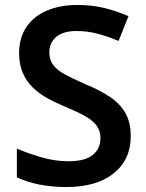

<svg xmlns="http://www.w3.org/2000/svg" viewBox="-20 -744 590 774"><path d="M507 -195Q507 -100 438 -45Q369 10 248 10Q190 10 139 0Q88 -10 48 -29V-145Q92 -126 146.5 -110Q201 -94 256 -94Q323 -94 354 -119.5Q385 -145 385 -187Q385 -218 368 -239.5Q351 -261 317.5 -279Q284 -297 233 -318Q199 -332 167.5 -350Q136 -368 111 -392.5Q86 -417 71.5 -451Q57 -485 57 -530Q57 -591 86 -634.5Q115 -678 168.5 -701Q222 -724 292 -724Q350 -724 399.5 -712Q449 -700 498 -679L458 -579Q415 -597 373.5 -608Q332 -619 289 -619Q235 -619 207 -595.5Q179 -572 179 -533Q179 -503 194 -482.5Q209 -462 241 -444.5Q273 -427 323 -405Q382 -381 423 -353.5Q464 -326 485.5 -288.5Q507 -251 507 -195Z"/></svg>

Font: Noto Sans Sundanese SemiBold
Style: Regular
Weight: 600
Version: Version 2.003